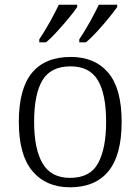

<svg xmlns="http://www.w3.org/2000/svg" viewBox="-20 -786 596 816"><path d="M277 10Q176 10 118 -58.5Q60 -127 60 -268Q60 -408 115.5 -476Q171 -544 281 -544Q383 -544 440 -477Q497 -410 497 -268Q497 -127 441 -58.5Q385 10 277 10ZM278 -30Q363 -30 397 -92.5Q431 -155 431 -268Q431 -387 395.5 -445.5Q360 -504 280 -504Q196 -504 160.5 -445Q125 -386 125 -268Q125 -153 161 -91.5Q197 -30 278 -30ZM317 -619Q338 -650 361 -691Q384 -732 400 -766H478V-756Q466 -739 443 -710.5Q420 -682 393.5 -653Q367 -624 345 -606H317ZM147 -619Q168 -650 191 -691Q214 -732 230 -766H308V-756Q297 -739 273.5 -710.5Q250 -682 223.5 -653Q197 -624 176 -606H147Z"/></svg>

Font: Noto Serif Myanmar Light
Style: Regular
Weight: 300
Designer: Ben Mitchell and the Monotype Design Team
Foundry: Monotype Imaging Inc.
Version: Version 2.106; ttfautohint (v1.8.4.7-5d5b)